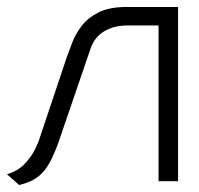

<svg xmlns="http://www.w3.org/2000/svg" viewBox="-20 -520 572 551"><path d="M343 -500Q293 -500 262 -484Q231 -468 213.5 -444.5Q196 -421 187 -397Q178 -373 172 -357L94 -124Q91 -113 80.5 -91.5Q70 -70 50.5 -49.5Q31 -29 0 -20L35 11Q68 3 88 -12Q108 -27 121.5 -51.5Q135 -76 148 -112L239 -378Q246 -400 260 -415Q274 -430 296 -438.5Q318 -447 347 -447H435V0H491V-500Z"/></svg>

Font: AdventPro_ExpandedRegular
Style: ExpandedRegular
Weight: 400
Width: 7
Designer: VivaRado, Andreas Kalpakidis
Foundry: VivaRado, Andreas Kalpakidis
Version: Version 3.000